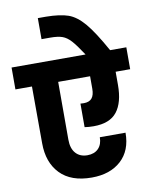

<svg xmlns="http://www.w3.org/2000/svg" viewBox="-120 -1075 893 1132"><g transform="rotate(-10 326.5 -509.5)"><path d="M670 -609H583V-530Q583 -425 540 -370Q497 -315 400 -315Q371 -315 346 -319V-460Q353 -459 366 -459Q399 -459 414.5 -477.5Q430 -496 430 -534V-609H239V-263Q239 -210 264.5 -181.5Q290 -153 334 -153Q376 -153 400 -177.5Q424 -202 424 -245H578Q578 -138 512.5 -78.5Q447 -19 337 -19Q213 -19 148 -86.5Q83 -154 83 -269L82 -609H-17V-740H426Q386 -801 361.5 -828Q337 -855 310.5 -864.5Q284 -874 238 -874H186V-1000H235Q319 -999 367.5 -982Q416 -965 462 -911Q508 -857 573 -740H670Z"/></g></svg>

Font: MSTAGE
Style: Bold
Weight: 700
Designer: Ninad Kale (Devanagari), Jonny Pinhorn (Latin)
Foundry: Indian Type Foundry
Version: 4.004